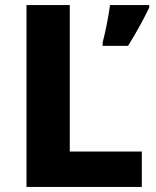

<svg xmlns="http://www.w3.org/2000/svg" viewBox="-20 -734 613 754"><path d="M84 0V-714H254V-139H537V0ZM566 -704Q549 -669 529 -632.5Q509 -596 483 -554H383V-567Q391 -597 399.5 -639.5Q408 -682 412 -714H566Z"/></svg>

Font: Noto Sans Gurmukhi UI ExtraBold
Style: Regular
Weight: 800
Designer: Jelle Bosma - Monotype Design Team
Foundry: Monotype Imaging Inc.
Version: Version 2.004; ttfautohint (v1.8.4.7-5d5b)